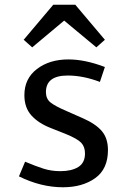

<svg xmlns="http://www.w3.org/2000/svg" viewBox="-20 -779 543 811"><path d="M116 -579 251 -692 387 -579 423 -611 298 -759H205L80 -611ZM246 12Q153 12 60 -34L86 -96Q131 -77 164 -66.5Q197 -56 235 -56Q282 -56 310.5 -73.5Q339 -91 339 -131Q339 -159 323 -176Q307 -193 258 -213L195 -238Q143 -258 113 -291Q83 -324 83 -377Q83 -447 136 -487.5Q189 -528 269 -528Q339 -528 423 -496L402 -433Q331 -460 266 -460Q174 -460 174 -390Q174 -362 193 -346.5Q212 -331 261 -310L329 -280Q384 -256 410 -225.5Q436 -195 436 -145Q436 -65 382 -26.5Q328 12 246 12Z"/></svg>

Font: Voces
Style: Regular
Weight: 400
Designer: Ana Paula Megda, Pablo Ugerman
Foundry: Ana Paula Megda, Pablo Ugerman
Version: Version 1.100